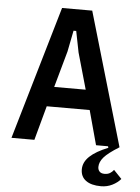

<svg xmlns="http://www.w3.org/2000/svg" viewBox="-60 -745 730 1002"><g transform="rotate(5 305.0 -243.5)"><path d="M610 164Q593 184 566 197.5Q539 211 507 211Q456 211 428 190.5Q400 170 400 132Q400 94 432.5 63.5Q465 33 528 8L526 0H463L414 -180H189L140 0H20L224 -698H382L586 0Q528 36 506.5 61Q485 86 485 112Q485 126 493.5 135.5Q502 145 520 145Q537 145 548.5 138Q560 131 568 120ZM330 -474 308 -585H294L272 -474L219 -284H384Z"/></g></svg>

Font: IBM Plex Sans Cond SmBld
Style: Regular
Weight: 600
Width: 3
Designer: Mike Abbink, Paul van der Laan, Pieter van Rosmalen
Foundry: Bold Monday
Version: Version 1.3